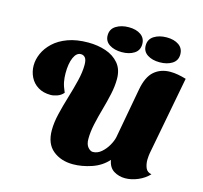

<svg xmlns="http://www.w3.org/2000/svg" viewBox="-123 -1012 1238 1170"><g transform="rotate(15 495.5 -427.5)"><path d="M434 20Q358 20 307.5 -21.5Q257 -63 257 -148Q257 -196 270.5 -252.5Q284 -309 302 -368Q320 -427 333.5 -482.5Q347 -538 347 -583Q347 -615 336.5 -628Q326 -641 309 -641Q281 -641 264.5 -603.5Q248 -566 248 -505Q248 -476 253 -450Q258 -424 274 -388Q258 -369 235 -361Q212 -353 194 -353Q147 -353 114 -373.5Q81 -394 64.5 -428Q48 -462 48 -500Q48 -538 65 -576.5Q82 -615 117 -648Q152 -681 206.5 -701Q261 -721 335 -721Q394 -721 445 -704Q496 -687 528 -649.5Q560 -612 560 -551Q560 -506 549 -455Q538 -404 523 -351.5Q508 -299 497 -248.5Q486 -198 486 -154Q486 -119 501.5 -101.5Q517 -84 532 -84Q561 -84 585.5 -105Q610 -126 626.5 -155Q643 -184 648 -208L706 -524Q721 -607 762 -642.5Q803 -678 864 -678Q887 -678 912 -673.5Q937 -669 964 -661L870 -167Q869 -160 867.5 -148.5Q866 -137 866 -124Q866 -96 875.5 -73Q885 -50 913 -45Q885 -15 844 2.5Q803 20 763 20Q724 20 692 0.5Q660 -19 652 -66Q612 -21 551.5 -0.5Q491 20 434 20ZM784 -717Q737 -717 706.5 -737Q676 -757 676 -794Q676 -834 708.5 -854.5Q741 -875 788 -875Q835 -875 864.5 -854.5Q894 -834 894 -796Q894 -757 862.5 -737Q831 -717 784 -717ZM545 -717Q498 -717 467 -737Q436 -757 436 -794Q436 -834 469 -854.5Q502 -875 549 -875Q596 -875 625 -854.5Q654 -834 654 -796Q654 -757 623 -737Q592 -717 545 -717Z"/></g></svg>

Font: Sansita Swashed Light Black
Style: Regular
Weight: 900
Version: Version 1.003